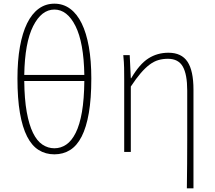

<svg xmlns="http://www.w3.org/2000/svg" viewBox="-20 -827 1168 1045"><path d="M112 -386Q113 -287 125.5 -217.5Q138 -148 159.5 -104Q181 -60 211 -40Q241 -20 276 -20Q311 -20 340.5 -40Q370 -60 392 -104Q414 -148 426 -217.5Q438 -287 439 -386ZM439 -419Q436 -595 391 -685Q346 -775 276 -775Q206 -775 160.5 -685Q115 -595 112 -419ZM276 -807Q324 -807 361.5 -779.5Q399 -752 424.5 -700Q450 -648 463.5 -572.5Q477 -497 477 -400Q477 -290 463.5 -212Q450 -134 424.5 -84Q399 -34 361.5 -10.5Q324 13 276 13Q228 13 190.5 -10.5Q153 -34 127.5 -84Q102 -134 88.5 -212Q75 -290 75 -400Q75 -497 88.5 -572.5Q102 -648 127.5 -700Q153 -752 190.5 -779.5Q228 -807 276 -807Z M997 198Q999 64 999 -68.5Q999 -201 999 -334Q999 -422 975 -464.5Q951 -507 894 -507Q866 -507 842 -500Q818 -493 794.5 -475.5Q771 -458 746 -429Q721 -400 692 -356V0H656V-396Q656 -428 655.5 -457.5Q655 -487 651 -527H686L692 -401H694Q739 -478 787.5 -509Q836 -540 897 -540Q968 -540 1000.5 -491Q1033 -442 1033 -339V198H997Z"/></svg>

Font: SpoqaHanSansJP-Thin
Style: Regular
Weight: 250
Designer: [Source Han Sans]
Ryoko NISHIZUKA  (kana & ideographs); Paul D. Hunt (Latin, Greek & Cyrillic); Wenlong ZHANG  (bopomofo
Foundry: Spoqa (http://bi.spoqa.com)
Version: Version 1.002.20150607